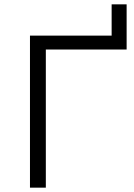

<svg xmlns="http://www.w3.org/2000/svg" viewBox="-20 -864 615 884"><path d="M118 0V-700H494V-844H563V-636H191V0Z"/></svg>

Font: Modern
Style: Small
Weight: 400
Designer: Julieta Ulanovsky
Foundry: Julieta Ulanovsky
Version: Version 8.000